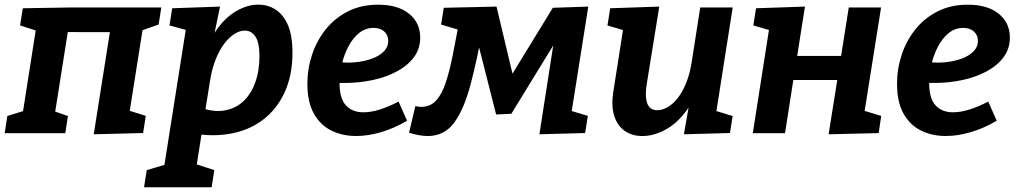

<svg xmlns="http://www.w3.org/2000/svg" viewBox="-29 -566 4320 816"><path d="M369.4 4.7 443.9 -466.3 473.4 -429.3 222.9 -429.7 264.9 -466.3 200.3 -57.8 185.7 -98.6 259.7 -73 248.5 0H-9L2.2 -73L97.9 -102.7L63.3 -57.8L129 -476.8L156.5 -425.8L56.3 -457.9L67.9 -530.9L273.6 -534.3H656.6L645.1 -461.6L548.7 -427.9L583.3 -479.2L516.5 -57.8L499.2 -102.3L590.6 -73.6L579.1 -0.6Z M583.2 230 594.7 157 733.7 115.7 660.6 193.3 763.3 -457 780.9 -433.3 691.3 -457.9 702.9 -530.9 906 -538 870.4 -365.3 832.7 -292.8Q849.7 -376.5 887.4 -433Q925.1 -489.5 973.5 -518Q1021.9 -546.4 1069.1 -546.4Q1108.1 -546.4 1141 -526.1Q1173.9 -505.7 1194 -461Q1214 -416.3 1214 -341.8Q1214 -245.5 1180.2 -172.5Q1146.3 -99.5 1085.1 -54.3Q1023.8 -9 939.6 4Q855.3 17.1 754.6 -6.1L831.2 -18.7L797.2 197.4L748.3 113.7L881.9 157L870.4 230ZM840 -75 812.6 -112.5Q872.2 -88.9 920.4 -95.8Q968.7 -102.8 1002.7 -133.3Q1036.8 -163.9 1055.2 -214Q1073.7 -264.1 1073.7 -327.1Q1073.7 -385 1056.5 -410.5Q1039.4 -436 1011.5 -436Q990.1 -436 967.8 -422.1Q945.5 -408.2 924.7 -381.2Q903.9 -354.1 887.9 -314.3Q871.8 -274.4 863.6 -222.5Z M1484.5 12Q1426 12 1379.1 -11.2Q1332.2 -34.4 1304.8 -83.5Q1277.4 -132.5 1277.4 -209.7Q1277.4 -274.1 1297.5 -334.3Q1317.6 -394.5 1356.3 -442.3Q1395.1 -490.1 1450.8 -518.1Q1506.5 -546.1 1577.8 -546.1Q1661.8 -546.1 1709.3 -507.8Q1756.9 -469.4 1756.9 -406.3Q1756.9 -358.6 1730 -322.6Q1703 -286.6 1657.3 -262.2Q1611.7 -237.8 1554.1 -225.6Q1496.5 -213.4 1435.3 -213.4Q1424.3 -213.4 1415.5 -213.6Q1406.7 -213.8 1399.7 -214.4L1407.4 -302.5Q1417.7 -301.5 1428.4 -300.7Q1439.1 -299.9 1450 -299.9Q1481.1 -299.9 1511.5 -305.7Q1542 -311.5 1566.6 -323Q1591.3 -334.4 1606.2 -351.8Q1621.1 -369.3 1621.1 -392.2Q1621.1 -416.3 1604.5 -431.8Q1587.9 -447.4 1558.5 -447.4Q1524.3 -447.4 1497.4 -425.8Q1470.5 -404.2 1452 -369.2Q1433.5 -334.2 1423.8 -293.1Q1414 -252 1414 -212.9Q1414 -147.3 1441.3 -118Q1468.6 -88.7 1515.3 -88.7Q1547.8 -88.7 1585.8 -100.7Q1623.8 -112.7 1665 -134.3L1701 -52.8Q1646.3 -20.6 1590.8 -4.3Q1535.3 12 1484.5 12Z M1709.5 -1.7 1736.3 -115.1Q1748.3 -111.8 1761.3 -111.8Q1800.2 -111.8 1824.7 -139Q1849.3 -166.2 1865.5 -215.2Q1881.8 -264.2 1894.9 -330.6Q1907.9 -397.1 1922.9 -475.7L1939.2 -433.9L1845.6 -461.6L1857.1 -532.9L2081.2 -538L2166.1 -181.3H2105.2L2320.5 -532.9L2471.2 -538L2397 -69.8L2385.9 -98.6L2469.4 -73.6L2457.8 -0.6L2263.5 4.7L2329.5 -419.6H2350.9L2144.2 -82.4L2079.5 -79.4L1996 -408.6L2026.4 -463.6Q1999.1 -313 1970.8 -206.5Q1942.6 -100 1900.7 -44Q1858.7 12.1 1789.1 12.1Q1771.3 12.1 1751.5 8.6Q1731.8 5 1709.5 -1.7Z M2702.3 12.1Q2656.4 12.5 2625 -10.5Q2593.6 -33.5 2581.1 -74.7Q2568.6 -116 2576.9 -171.5L2622.1 -460.4L2633.2 -434L2552.8 -457.9L2564.3 -530.9L2772.9 -538L2719 -204.7Q2714.4 -172.8 2716.8 -148.8Q2719.1 -124.8 2730.6 -111.2Q2742.2 -97.6 2764 -97.6Q2785.1 -97.6 2807.7 -110.1Q2830.3 -122.6 2850.8 -148.5Q2871.2 -174.3 2887.3 -213.7Q2903.3 -253 2911.5 -307L2947 -534.3H3085L3012.8 -75.2L2996.2 -99.9L3084.8 -72.9L3073.3 -0.6L2877.6 4.7L2907.8 -168.2L2950.7 -242.1Q2930.9 -154 2889.8 -97.7Q2848.6 -41.4 2799.2 -14.8Q2749.8 11.8 2702.3 12.1Z M3170.4 0 3244 -470.6 3252.4 -434.7 3172.6 -457.9 3184.2 -530.9 3392.1 -538 3352.8 -289.3 3323.3 -328.3H3584.1L3538.6 -284.1L3578.3 -534.3H3715.6L3642.4 -73.6L3626.6 -100.6L3716.2 -73.3L3705.3 -0.3L3492.6 4.7L3535.6 -264.5L3565.4 -226.1H3305.3L3349.4 -269.9L3307.4 0Z M3990.5 12Q3932 12 3885.1 -11.2Q3838.2 -34.4 3810.8 -83.5Q3783.4 -132.5 3783.4 -209.7Q3783.4 -274.1 3803.5 -334.3Q3823.6 -394.5 3862.3 -442.3Q3901.1 -490.1 3956.8 -518.1Q4012.5 -546.1 4083.8 -546.1Q4167.8 -546.1 4215.3 -507.8Q4262.9 -469.4 4262.9 -406.3Q4262.9 -358.6 4236 -322.6Q4209 -286.6 4163.3 -262.2Q4117.7 -237.8 4060.1 -225.6Q4002.5 -213.4 3941.3 -213.4Q3930.3 -213.4 3921.5 -213.6Q3912.7 -213.8 3905.7 -214.4L3913.4 -302.5Q3923.7 -301.5 3934.4 -300.7Q3945.1 -299.9 3956 -299.9Q3987.1 -299.9 4017.5 -305.7Q4048 -311.5 4072.6 -323Q4097.3 -334.4 4112.2 -351.8Q4127.1 -369.3 4127.1 -392.2Q4127.1 -416.3 4110.5 -431.8Q4093.9 -447.4 4064.5 -447.4Q4030.3 -447.4 4003.4 -425.8Q3976.5 -404.2 3958 -369.2Q3939.5 -334.2 3929.8 -293.1Q3920 -252 3920 -212.9Q3920 -147.3 3947.3 -118Q3974.6 -88.7 4021.3 -88.7Q4053.8 -88.7 4091.8 -100.7Q4129.8 -112.7 4171 -134.3L4207 -52.8Q4152.3 -20.6 4096.8 -4.3Q4041.3 12 3990.5 12Z"/></svg>

Font: Bitter Thin
Style: Italic
Weight: 100
Italic angle: -9°
Designer: Sol Matas, and Bitter project Authors
Foundry: Sol Matas
Version: Version 2.002